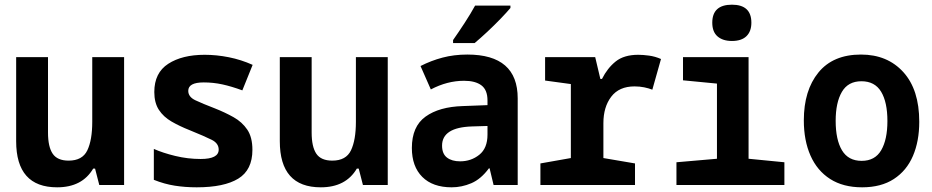

<svg xmlns="http://www.w3.org/2000/svg" viewBox="-20 -790 3981 820"><path d="M224 10Q49 10 49 -187V-546H185V-224Q185 -163 205 -133.5Q225 -104 273 -104Q332 -104 353 -148Q374 -192 374 -270V-546H510V0H404L386 -70H378Q331 10 224 10Z M820 10Q771 10 726.5 3Q682 -4 637 -22V-154Q675 -137 728.5 -124Q782 -111 837 -111Q914 -111 914 -151Q914 -178 884 -193Q854 -208 790 -234Q747 -251 712.5 -271Q678 -291 658.5 -321Q639 -351 639 -397Q639 -479 698.5 -517.5Q758 -556 854 -556Q905 -556 957.5 -545.5Q1010 -535 1059 -513L1015 -404Q969 -421 930 -429.5Q891 -438 850 -438Q784 -438 784 -402Q784 -376 815 -361.5Q846 -347 898 -327Q941 -310 977.5 -289.5Q1014 -269 1036 -236.5Q1058 -204 1058 -150Q1058 -64 997.5 -27Q937 10 820 10Z M1350 10Q1175 10 1175 -187V-546H1311V-224Q1311 -163 1331 -133.5Q1351 -104 1399 -104Q1458 -104 1479 -148Q1500 -192 1500 -270V-546H1636V0H1530L1512 -70H1504Q1457 10 1350 10Z M1909 10Q1828 10 1783.5 -34.5Q1739 -79 1739 -158Q1739 -250 1797.5 -292Q1856 -334 1957 -337L2062 -341V-361Q2062 -406 2036 -425.5Q2010 -445 1962 -445Q1890 -445 1820 -408L1776 -508Q1821 -531 1870 -544Q1919 -557 1976 -557Q2191 -557 2191 -370V0H2088L2071 -71H2068Q2034 -25 1993 -7.5Q1952 10 1909 10ZM1945 -101Q1992 -101 2027 -129Q2062 -157 2062 -215V-252L1996 -250Q1868 -246 1868 -168Q1868 -133 1889 -117Q1910 -101 1945 -101ZM1915 -619Q1939 -653 1965 -693Q1991 -733 2009 -766H2160V-756Q2145 -738 2118 -710Q2091 -682 2061 -654Q2031 -626 2007 -606H1915Z M2288 0V-92L2418 -115V-431L2308 -446V-546H2522L2544 -453H2551Q2574 -499 2609.5 -527.5Q2645 -556 2706 -556Q2726 -556 2752 -552.5Q2778 -549 2803 -538L2766 -407Q2751 -413 2731.5 -417Q2712 -421 2690 -421Q2624 -421 2590.5 -377Q2557 -333 2557 -264V-115L2692 -92V0Z M3106 -615Q3067 -615 3044.5 -634.5Q3022 -654 3022 -693Q3022 -770 3106 -770Q3189 -770 3189 -693Q3189 -656 3168 -635.5Q3147 -615 3106 -615ZM2869 0V-97L3042 -112V-433L2897 -447V-546H3177V-112L3330 -97V0Z M3662 10Q3581 10 3525.5 -25.5Q3470 -61 3441.5 -125.5Q3413 -190 3413 -276Q3413 -404 3475.5 -480.5Q3538 -557 3657 -557Q3770 -557 3838 -482Q3906 -407 3906 -270Q3906 -187 3879 -124Q3852 -61 3797.5 -25.5Q3743 10 3662 10ZM3660 -103Q3717 -103 3743.5 -148.5Q3770 -194 3770 -273Q3770 -354 3743 -398.5Q3716 -443 3659 -443Q3602 -443 3575.5 -397.5Q3549 -352 3549 -274Q3549 -193 3576 -148Q3603 -103 3660 -103Z"/></svg>

Font: Noto Sans Mono SemiCondensed
Style: Bold
Weight: 700
Width: 4
Designer: Monotype Design Team
Foundry: Monotype Imaging Inc.
Version: Version 2.014